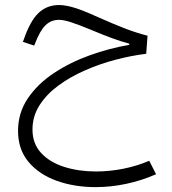

<svg xmlns="http://www.w3.org/2000/svg" viewBox="-20 -434 697 779"><path d="M220.2 -413.6Q244.1 -413.6 278.8 -403.6Q313.5 -393.6 377 -364.7Q443.8 -335 489.3 -317.6Q534.7 -300.3 578.6 -289.1L573.2 -215.8Q513.2 -208.5 449 -191.7Q384.8 -174.8 324.7 -148.4Q264.6 -122.1 216.6 -86.7Q168.5 -51.3 140.1 -6.6Q111.8 38.1 111.8 91.8Q111.8 148.9 147 186.8Q182.1 224.6 240.7 243.2Q299.3 261.7 369.1 261.7Q425.3 261.7 481 250.5Q536.6 239.3 585.4 218.3L613.3 272.9Q554.2 298.8 491.7 312Q429.2 325.2 368.2 325.2Q281.7 325.2 210.2 299.6Q138.7 273.9 95.9 223.1Q53.2 172.4 53.2 97.2Q53.2 23.9 92.8 -34.7Q132.3 -93.3 198 -137Q263.7 -180.7 343.8 -209.5Q423.8 -238.3 504.4 -252V-256.8Q471.2 -265.6 434.1 -279.3Q397 -293 348.1 -313.5Q294.9 -335.4 266.1 -344.5Q237.3 -353.5 219.7 -353.5Q187 -353.5 164.6 -331.5Q142.1 -309.6 122.1 -257.3L118.7 -249L72.8 -264.2L76.2 -272.9Q102.1 -348.6 136 -381.1Q169.9 -413.6 220.2 -413.6Z"/></svg>

Font: Estedad-FD Light
Style: Regular
Weight: 300
Designer: Amin Abedi
Version: Version 7.3